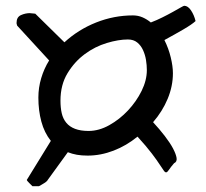

<svg xmlns="http://www.w3.org/2000/svg" viewBox="-20 -641 710 662"><path d="M112.3 -304.7Q112.3 -338.9 122.1 -371.6Q131.8 -404.3 149.4 -432.6L39.1 -552.7Q38.1 -554.7 38.1 -556.6Q37.1 -557.6 37.1 -562.5Q37.1 -582 52.2 -588.9Q67.4 -595.7 83 -595.7Q84 -595.7 86.9 -595.2Q89.8 -594.7 92.8 -594.7Q96.7 -593.8 101.6 -593.8L202.1 -495.1Q250 -539.1 311.5 -563.5Q373 -587.9 438.5 -587.9Q456.1 -587.9 471.7 -581.1Q487.3 -574.2 500 -563.5Q520.5 -571.3 540 -581.1Q559.6 -590.8 576.2 -600.1Q592.8 -609.4 603 -615.2Q613.3 -621.1 615.2 -621.1Q627.9 -621.1 638.7 -605Q649.4 -588.9 654.3 -568.4Q641.6 -556.6 612.3 -539.6Q583 -522.5 546.9 -502.9Q561.5 -473.6 568.8 -442.9Q576.2 -412.1 576.2 -388.7Q576.2 -343.8 558.1 -300.3Q540 -256.8 507.8 -219.7Q530.3 -195.3 548.3 -171.9Q566.4 -148.4 576.7 -128.9Q586.9 -109.4 588.9 -96.2Q590.8 -83 580.1 -78.1Q568.4 -64.5 563 -56.2Q557.6 -47.9 553.7 -46.9Q549.8 -45.9 545.4 -51.8Q541 -57.6 531.2 -72.8Q521.5 -87.9 503.4 -111.8Q485.4 -135.7 454.1 -169.9Q416 -138.7 371.6 -121.6Q327.1 -104.5 282.2 -104.5Q261.7 -104.5 245.1 -107.4Q228.5 -110.4 213.9 -116.2L144.5 -20.5Q144.5 -19.5 141.1 -16.1Q137.7 -12.7 132.8 -9.8Q127.9 -6.8 123 -3.9Q118.2 -1 114.3 1H91.8Q87.9 -2.9 80.1 -10.7Q72.3 -18.6 72.3 -20.5L155.3 -155.3Q132.8 -183.6 122.6 -221.7Q112.3 -259.8 112.3 -304.7ZM188.5 -293.9Q188.5 -269.5 192.9 -250.5Q197.3 -231.4 208.5 -217.8Q219.7 -204.1 238.8 -196.8Q257.8 -189.5 285.2 -189.5Q321.3 -189.5 356.9 -209.5Q392.6 -229.5 421.4 -260.3Q450.2 -291 468.3 -327.6Q486.3 -364.3 486.3 -399.4Q486.3 -416 483.4 -434.1Q480.5 -452.1 473.1 -468.3Q465.8 -484.4 453.1 -494.6Q440.4 -504.9 420.9 -504.9Q388.7 -504.9 348.1 -492.7Q307.6 -480.5 272.5 -454.6Q237.3 -428.7 212.9 -388.7Q188.5 -348.6 188.5 -293.9Z"/></svg>

Font: Gloria Hallelujah
Style: Regular
Weight: 400
Designer: Kimberly Geswein
Foundry: Kimberly Geswein
Version: Version 1.004 2010